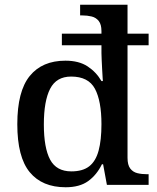

<svg xmlns="http://www.w3.org/2000/svg" viewBox="-20 -780 664 810"><path d="M257 10Q158 10 105.5 -53.5Q53 -117 53 -256Q53 -395 105.5 -459.5Q158 -524 256 -524Q313 -524 349.5 -500Q386 -476 408 -438H414Q414 -438 413 -452Q412 -466 411 -486.5Q410 -507 409 -526.5Q408 -546 408 -556V-589H241V-638H408V-649Q408 -677 396.5 -691.5Q385 -706 366.5 -710.5Q348 -715 326 -715H318V-760H518V-638H607V-589H518V-114Q518 -84 529.5 -69Q541 -54 559.5 -49.5Q578 -45 600 -45H607V0H431L415 -87H410Q388 -42 352 -16Q316 10 257 10ZM281 -57Q329 -57 356.5 -78.5Q384 -100 396 -144.5Q408 -189 408 -256Q408 -354 380.5 -405.5Q353 -457 280 -457Q218 -457 191.5 -405.5Q165 -354 165 -255Q165 -156 191.5 -106.5Q218 -57 281 -57Z"/></svg>

Font: Noto Serif Gujarati Medium
Style: Regular
Weight: 500
Version: Version 2.102